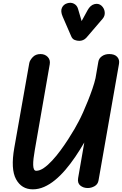

<svg xmlns="http://www.w3.org/2000/svg" viewBox="-20 -1374 891 1403"><path d="M220 9.5Q137.5 9.5 97.2 -64.5Q57 -138.5 84.5 -294L194 -913Q197.5 -933 218.8 -956Q240 -979 276 -979Q308.5 -979 328.8 -957.8Q349 -936.5 343.5 -904.5L234.5 -279Q228.5 -245.5 225.2 -217.2Q222 -189 222.5 -168.8Q223 -148.5 228.2 -137.2Q233.5 -126 244.5 -126Q270.5 -126 300.2 -146.5Q330 -167 361.2 -200.8Q392.5 -234.5 422.2 -275Q452 -315.5 478.2 -356.2Q504.5 -397 524.5 -431.5Q544.5 -466 555 -487Q569 -513 586.8 -552.5Q604.5 -592 622.5 -637Q640.5 -682 655.5 -725.5Q670.5 -769 678 -803L698.5 -922Q702.5 -947.5 724.8 -963.2Q747 -979 778.5 -979Q817.5 -979 836.2 -958.5Q855 -938 849.5 -907L700 -55.5Q695 -27 671 -13.5Q647 0 621 0Q589 0 566.8 -18.2Q544.5 -36.5 551 -73.5L596 -333Q564 -278 529.5 -227.2Q495 -176.5 458 -133.2Q421 -90 382 -58Q343 -26 302.2 -8.2Q261.5 9.5 220 9.5ZM559.5 -1075.5Q542.5 -1075.5 525.8 -1082Q509 -1088.5 500.5 -1108.5L438 -1252.5Q421 -1291.5 432.5 -1316.8Q444 -1342 471 -1350Q498 -1358.5 520.2 -1347Q542.5 -1335.5 550 -1310L576.5 -1220L620 -1299.5Q640 -1336 670 -1343.8Q700 -1351.5 721.5 -1332.5Q742.5 -1313 745.2 -1285.5Q748 -1258 730 -1237L612 -1099.5Q601 -1087 587.2 -1081.2Q573.5 -1075.5 559.5 -1075.5Z"/></svg>

Font: Edu QLD Hand
Style: Regular
Weight: 400
Designer: Tina and Corey Anderson, Eben Sorkin
Foundry: Sorkin Type Co.
Version: Version 2.000